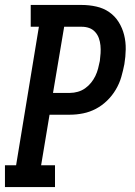

<svg xmlns="http://www.w3.org/2000/svg" viewBox="-25 -755 545 775"><path d="M-5 0V-88H40L132 -647H99V-735H305Q335 -735 364 -728.5Q393 -722 416 -706Q439 -690 454 -666Q469 -642 476 -614Q483 -586 482.5 -556Q482 -526 477 -496Q472 -470 464.5 -444Q457 -418 442.5 -393.5Q428 -369 407.5 -349Q387 -329 362.5 -316Q338 -303 311 -297.5Q284 -292 258 -292H175L141 -88H197V0ZM189 -380H258Q273 -380 289 -384.5Q305 -389 318.5 -398.5Q332 -408 342.5 -421Q353 -434 360 -448.5Q367 -463 371 -478.5Q375 -494 378 -509Q380 -525 381 -540.5Q382 -556 380.5 -571.5Q379 -587 374 -601Q369 -615 359 -626Q349 -637 335 -642Q321 -647 305 -647H234Z"/></svg>

Font: Iosevka Slab Semibold
Style: Italic
Weight: 600
Italic angle: -9°
Monospace: yes
Designer: Belleve Invis
Foundry: Belleve Invis
Version: Version 11.1.1; ttfautohint (v1.8.3)